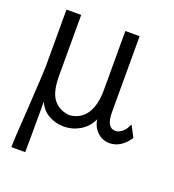

<svg xmlns="http://www.w3.org/2000/svg" viewBox="-117 -549 735 809"><g transform="rotate(20 250.0 -145.0)"><path d="M33 1Q44 -175 44 -202V-457H110V-186Q110 -110 136 -78.5Q162 -47 207 -43Q256 -47 282 -85.5Q308 -124 308 -192V-457H372V-116Q372 -47 412 -47Q426 -47 440.5 -58.5Q455 -70 461 -84L467 -96L494 -45Q457 10 406 10Q374 10 351 -12Q328 -34 324 -67Q307 -30 273.5 -10Q240 10 201 10Q163 10 132 -8Q101 -26 87 -60Q87 91 86 167H24Q24 131 33 1Z"/></g></svg>

Font: Vazir Code FD
Style: Code-FD
Weight: 400
Foundry: DejaVu fonts team - Redesigned by Saber Rastikerdar
Version: Version 1.1.2